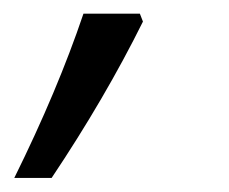

<svg xmlns="http://www.w3.org/2000/svg" viewBox="-80 -125 327 274"><path d="M119.6 -105.5 124 -94.2Q69.8 15.1 -6.3 128.9H-59.6Q2 4.4 39.1 -105.5Z"/></svg>

Font: Open Sans Hebrew Condensed
Style: Italic
Weight: 400
Width: 3
Italic angle: -12°
Foundry: Ascender Corporation, Yanek Iontef
Version: Version 2.001;PS 002.001;hotconv 1.0.70;makeotf.lib2.5.58329